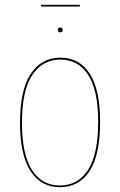

<svg xmlns="http://www.w3.org/2000/svg" viewBox="-20 -767 498 796"><path d="M395 -262Q395 -125 351.5 -58Q308 9 228 9Q150 9 106.5 -58Q63 -125 63 -258Q63 -394 107.5 -461Q152 -528 230 -528Q309 -528 352 -461.5Q395 -395 395 -262ZM71 -258Q71 -128 112 -63Q153 2 228 2Q304 2 345.5 -63.5Q387 -129 387 -262Q387 -392 346 -456Q305 -520 230 -520Q156 -520 113.5 -455.5Q71 -391 71 -258ZM240 -643Q240 -633 230 -633Q220 -633 220 -643Q220 -653 230 -653Q240 -653 240 -643ZM150 -740V-747H311V-740Z"/></svg>

Font: Fira Sans Compressed Eight
Style: Regular
Weight: 100
Width: 1
Designer: bBox Type GmbH & Carrois Corporate GbR & Edenspiekermann AG
Foundry: bBox Type GmbH & Carrois Corporate GbR & Edenspiekermann AG
Version: Version 4.301